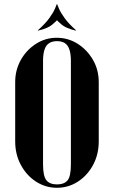

<svg xmlns="http://www.w3.org/2000/svg" viewBox="-20 -884 540 910"><path d="M52 -214Q52 -152 79 -102Q106 -52 151 -23Q196 6 250 6Q304 6 349 -23Q394 -52 421 -102Q448 -152 448 -214V-495Q448 -553 420.5 -600.5Q393 -648 348 -676.5Q303 -705 249 -705Q195 -705 150 -676Q105 -647 78.5 -599.5Q52 -552 52 -495ZM184 -595Q184 -628 191 -649Q198 -670 213 -679.5Q228 -689 250 -689Q273 -689 287.5 -679.5Q302 -670 309 -649Q316 -628 316 -595V-105Q316 -48 300 -29Q284 -10 250 -10Q216 -10 200 -29.5Q184 -49 184 -105ZM161 -739 159 -740Q195 -772 214 -798.5Q233 -825 240.5 -843Q248 -861 249 -864H251V-789Q249 -786 228.5 -768Q208 -750 161 -739ZM339 -739Q292 -750 271.5 -768Q251 -786 249 -789V-864H251Q252 -861 259.5 -843Q267 -825 286 -798.5Q305 -772 341 -740Z"/></svg>

Font: Emberly Black
Style: Regular
Weight: 900
Designer: Rajesh Rajput
Foundry: Rajesh Rajput
Version: Version 1.000